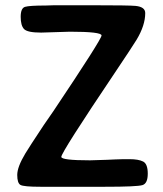

<svg xmlns="http://www.w3.org/2000/svg" viewBox="-20 -712 625 734"><path d="M154.8 -690.9 187 -691.9H335.4Q472.2 -691.9 497.6 -689.5Q535.2 -686 535.2 -662.1Q535.2 -615.2 502.4 -560.5Q485.4 -532.7 419.9 -435.1Q214.4 -129.4 214.4 -112.3Q214.4 -99.1 324.2 -99.1Q326.2 -99.1 388.7 -101.1L419.9 -102.5Q440.9 -103.5 475.1 -103.5Q509.3 -103.5 527.1 -94.5Q544.9 -85.4 544.9 -48.1Q544.9 -10.7 524.7 -4.4Q504.4 2 380.9 2H134.8Q70.3 2 58.1 -5.1Q45.9 -12.2 45.9 -43Q45.9 -73.7 76.7 -125Q89.4 -146.5 147 -233.4L184.1 -287.1Q368.2 -562 368.2 -576.4Q368.2 -590.8 247.1 -590.8L137.2 -587.4Q84.5 -587.4 71.8 -601.1Q59.1 -614.7 59.1 -647.7Q59.1 -680.7 75.7 -685.8Q92.3 -690.9 154.8 -690.9Z"/></svg>

Font: Averia Sans Libre
Style: Bold
Weight: 700
Version: Version 1.002